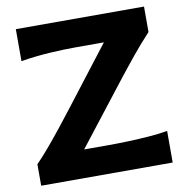

<svg xmlns="http://www.w3.org/2000/svg" viewBox="-86 -872 928 955"><g transform="rotate(-10 378.0 -394.5)"><path d="M45.3 0H709.5V-159.5Q669.8 -152.5 617.1 -148.4Q564.3 -144.3 510.5 -142.5Q456.7 -140.6 412.4 -140.6H287.1L524.6 -445.5Q569 -502.4 613.5 -556.8Q658 -611.2 703.7 -660.1V-788.8H56.3V-627.4Q132 -639.4 202.7 -643.8Q273.4 -648.1 335.9 -648.1H476.2L246.1 -349.6Q216 -310.6 180 -265.3Q144 -220 108.7 -178.4Q73.5 -136.8 45.3 -108.6Z"/></g></svg>

Font: Pinar-VF-FD
Style: Regular
Weight: 300
Designer: Amin Abedi
Version: Version 3.0